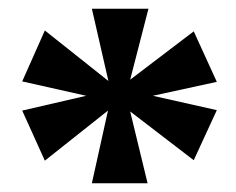

<svg xmlns="http://www.w3.org/2000/svg" viewBox="-20 -780 543 441"><path d="M191 -359 228 -526 83 -411 31 -526 178 -560 31 -593 83 -710 229 -594 191 -760H321L279 -597L425 -708L478 -592L331 -560L478 -527L425 -412L279 -524L319 -359Z"/></svg>

Font: Noto Serif Kannada Black
Style: Regular
Weight: 900
Version: Version 2.003